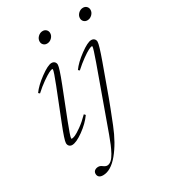

<svg xmlns="http://www.w3.org/2000/svg" viewBox="-209 -728 952 1075"><g transform="rotate(-30 267.5 -190.5)"><path d="M230.5 -550.8Q216.8 -550.8 208 -559.6Q199.2 -568.4 199.2 -581.5Q199.2 -598.6 212.6 -611.6Q226.1 -624.5 243.2 -624.5Q256.8 -624.5 265.6 -615.7Q274.4 -606.9 274.4 -593.8Q274.4 -576.7 261 -563.7Q247.6 -550.8 230.5 -550.8ZM491.2 -550.8Q477.5 -550.8 468.8 -559.6Q460 -568.4 460 -581.5Q460 -598.6 473.4 -611.6Q486.8 -624.5 503.9 -624.5Q517.6 -624.5 526.4 -615.7Q535.2 -606.9 535.2 -593.8Q535.2 -576.7 521.7 -563.7Q508.3 -550.8 491.2 -550.8ZM68.4 11.2Q57.1 11.2 49.8 3.9Q42.5 -3.4 42.5 -15.6Q42.5 -34.7 78.6 -125.5L156.2 -321.8Q186 -397.5 186 -409.7Q186 -413.1 181.6 -413.1Q175.8 -413.1 160.2 -405.3Q144.5 -397.5 115.5 -377.2Q86.4 -356.9 56.2 -329.1L47.9 -336.4Q72.3 -371.1 122.6 -408Q172.9 -444.8 196.3 -444.8Q208.5 -444.8 215.8 -437.5Q223.1 -430.2 223.1 -418.9Q223.1 -399.9 187.5 -308.6L112.8 -118.2Q81.1 -37.1 81.1 -24.4Q81.1 -20.5 84.5 -20.5Q91.8 -20.5 105.7 -26.1Q119.6 -31.7 148.9 -52.5Q178.2 -73.2 210 -105.5L217.8 -96.7Q189.9 -57.1 142.6 -22.9Q95.2 11.2 68.4 11.2ZM133.8 244.6Q116.7 244.6 108.4 237.1Q100.1 229.5 100.1 216.8Q100.1 203.6 109.4 196.5Q118.7 189.5 132.8 189.5Q144.5 189.5 155.8 198.2Q169.9 209 180.7 209Q194.3 209 207.8 197.3Q221.2 185.5 233.4 162.8Q245.6 140.1 254.9 117.9Q264.2 95.7 275.4 64.9L414.6 -321.8Q441.9 -398.4 441.9 -409.7Q441.9 -413.1 438.5 -413.1Q432.1 -413.1 416.5 -405.3Q400.9 -397.5 372.6 -377.2Q344.2 -356.9 313.5 -329.1L305.2 -336.4Q330.1 -371.6 379.9 -408.2Q429.7 -444.8 453.1 -444.8Q465.3 -444.8 472.7 -437.5Q480 -430.2 480 -418.9Q480 -399.4 447.3 -308.6L377.4 -115.7Q361.8 -72.8 320.8 30.3Q283.7 124 233.9 184.3Q184.1 244.6 133.8 244.6Z"/></g></svg>

Font: Elstob ExtraLight
Style: Italic
Weight: 200
Italic angle: -20°
Designer: Peter S. Baker
Version: Version 1.015